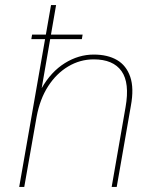

<svg xmlns="http://www.w3.org/2000/svg" viewBox="-20 -740 588 760"><path d="M104 -585 107 -603H307L304 -585ZM56 0 182 -720H202L145 -391Q182 -456 236.5 -490Q291 -524 351 -524Q406 -524 443 -502.5Q480 -481 495.5 -436Q511 -391 498 -321L442 0H422L477 -316Q494 -412 461 -458.5Q428 -505 351 -505Q297 -505 250 -477Q203 -449 170.5 -398.5Q138 -348 125 -278L76 0Z"/></svg>

Font: DM Sans 12pt Thin
Style: Italic
Weight: 250
Italic angle: -10°
Version: Version 4.004;gftools[0.9.30]